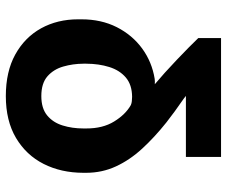

<svg xmlns="http://www.w3.org/2000/svg" viewBox="-78 -494 753 636"><g transform="rotate(-90 298.0 -175.5)"><path d="M490.4 180.7H96.7V64.3H298.8Q291.5 58.2 278.2 49Q264.8 39.8 247.7 27.4Q230.5 14.9 210.9 -0.4Q161.9 -39.5 124.1 -80.6Q86.3 -121.8 65.3 -167.5Q44.2 -213.3 44.1 -265.6V-275.4Q44.2 -348.9 73.5 -406.9Q102.8 -464.8 159.6 -498.5Q216.4 -532.2 298.2 -532.2Q379.4 -532.2 436 -500.9Q492.7 -469.5 522.7 -415.4Q552.6 -361.2 552.5 -292.4V-282Q552.6 -216.2 526.5 -164.6Q500.3 -113.1 455.8 -80.6Q411.2 -48.1 355.3 -39.1Q352.1 -38.6 347.4 -38.5Q342.7 -38.4 337.5 -38.7Q354.2 -24.7 375.4 -5.7Q396.6 13.4 418.3 34.1Q440 54.9 459.1 73.6Q478.1 92.3 490.4 105.3ZM405.5 -265.6V-275.4Q405.3 -310 396.1 -341.9Q387 -373.8 363.9 -394.2Q340.7 -414.6 298.2 -414.6Q257.7 -414.6 234.2 -395.3Q210.7 -375.9 200.9 -344.1Q191 -312.3 191 -275.4V-265.6Q190.8 -211.1 214.1 -173.4Q237.3 -135.6 268.6 -118Q274.9 -115.4 281.4 -114.8Q287.9 -114.2 295.7 -113.9Q335.5 -114.2 359.6 -134.6Q383.7 -155.1 394.5 -189.5Q405.3 -223.9 405.5 -265.6Z"/></g></svg>

Font: Inter Display V
Style: Regular
Weight: 400
Designer: Rasmus Andersson
Foundry: rsms
Version: Version 3.015;git-src